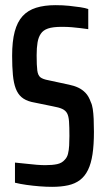

<svg xmlns="http://www.w3.org/2000/svg" viewBox="-20 -716 410 744"><path d="M182 8Q159 8 133.5 6Q108 4 83 0.5Q58 -3 38 -8V-86Q61 -84 82 -81.5Q103 -79 122 -77.5Q141 -76 155 -76Q183 -76 201.5 -80Q220 -84 231 -97Q240 -106 243.5 -120Q247 -134 248 -152Q249 -170 249 -189Q249 -224 247.5 -245Q246 -266 240 -277Q234 -288 221 -294Q208 -300 185 -304L102 -321Q78 -327 63.5 -339.5Q49 -352 41 -373Q33 -394 30 -425.5Q27 -457 27 -500Q27 -556 37 -593.5Q47 -631 67.5 -653.5Q88 -676 120 -686Q152 -696 195 -696Q223 -696 247.5 -693.5Q272 -691 291.5 -688Q311 -685 322 -681V-603Q308 -605 292 -607Q276 -609 258.5 -610.5Q241 -612 220 -612Q185 -612 166 -605.5Q147 -599 138 -585Q129 -572 125.5 -551.5Q122 -531 122 -502Q122 -462 124.5 -443Q127 -424 136.5 -416.5Q146 -409 168 -405L247 -388Q267 -384 283 -376.5Q299 -369 311.5 -356Q324 -343 332 -320Q337 -310 339.5 -293.5Q342 -277 343 -255Q344 -233 344 -205Q344 -155 338.5 -118.5Q333 -82 321 -57.5Q309 -33 290 -18.5Q271 -4 244 2Q217 8 182 8Z"/></svg>

Font: Saira ExtraCondensed SemiBold
Style: Regular
Weight: 600
Width: 2
Designer: Hector Gatti with collaboration of the Omnibus-Type team
Foundry: Omnibus-Type
Version: Version 1.101